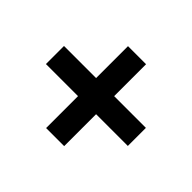

<svg xmlns="http://www.w3.org/2000/svg" viewBox="-116 -755 804 804"><g transform="rotate(-45 286.0 -353.5)"><path d="M339 -406H528V-299H339V-111H232V-299H43V-406H232V-596H339Z"/></g></svg>

Font: Noto Sans Ol Chiki
Style: Bold
Weight: 700
Designer: Monotype Design Team, Lewis McGuffie
Foundry: Monotype Imaging Inc.
Version: Version 2.003; ttfautohint (v1.8.4.7-5d5b)